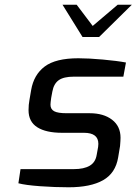

<svg xmlns="http://www.w3.org/2000/svg" viewBox="-20 -788 579 814"><path d="M58 -11 67 -71H293Q336 -71 360.5 -85.5Q385 -100 390 -132L396 -165Q397 -171 397 -178Q397 -225 336 -225H243Q175 -225 138 -248.5Q101 -272 101 -321Q101 -344 105 -365L112 -406Q123 -471 169.5 -506Q216 -541 312 -541Q356 -541 416.5 -535.5Q477 -530 514 -523L503 -463H293Q250 -463 229 -448Q208 -433 202 -400L197 -373Q194 -352 194 -344Q194 -325 209.5 -316.5Q225 -308 262 -308H360Q419 -308 455 -280.5Q491 -253 491 -204Q491 -193 489 -169L481 -121Q470 -54 417 -24Q364 6 271 6Q213 6 150.5 1.5Q88 -3 58 -11ZM245 -768H305L373 -678L479 -768H539L400 -631H330Z"/></svg>

Font: Exo Medium
Style: Italic
Weight: 500
Italic angle: -9°
Designer: Natanael Gama
Foundry: Natanael Gama
Version: Version 1.500; ttfautohint (v1.6)